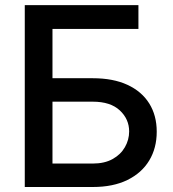

<svg xmlns="http://www.w3.org/2000/svg" viewBox="-20 -748 692 768"><path d="M79.1 0V-727.5H533.7V-632.3H189.9V-435.1H351.1Q432.6 -435.1 489.7 -408.7Q546.9 -382.3 576.9 -334.2Q606.9 -286.1 606.9 -221.2Q606.9 -155.8 576.9 -106Q546.9 -56.2 489.7 -28.1Q432.6 0 351.1 0ZM189.9 -93.8H351.1Q397.9 -93.8 430.4 -111.8Q462.9 -129.9 479.7 -159.4Q496.6 -189 496.6 -222.2Q496.6 -271.5 459.2 -306.4Q421.9 -341.3 351.1 -341.3H189.9Z"/></svg>

Font: Inter 16pt Medium
Style: Regular
Weight: 500
Version: Version 4.001;git-66647c0bb